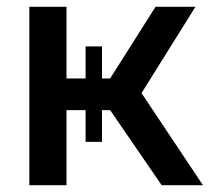

<svg xmlns="http://www.w3.org/2000/svg" viewBox="-20 -543 634 563"><path d="M66 0V-523H175V-313H231V-407H279V-313H303L436 -523H553L395 -270L575 0H454L303 -220H279V-127H231V-220H175V0Z"/></svg>

Font: Raleway SemiBold
Style: Regular
Weight: 600
Designer: Matt McInerney, Pablo Impallari, Rodrigo Fuenzalida
Foundry: Matt McInerney, Pablo Impallari, Rodrigo Fuenzalida
Version: Version 4.026